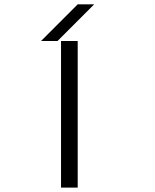

<svg xmlns="http://www.w3.org/2000/svg" viewBox="-20 -853 707 873"><path d="M257.5 0V-666.7H333.3V0ZM408.3 -833.3Q340.8 -765 241.7 -666.7H166.7L333.3 -833.3Z"/></svg>

Font: 0xA000-Mono
Style: Mono
Weight: 400
Version: Version 0.1